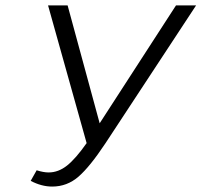

<svg xmlns="http://www.w3.org/2000/svg" viewBox="-20 -678 742 707"><path d="M628 -658H702L368 -150Q311 -64 269 -27.5Q227 9 172 9Q133 9 93 -12L115 -51Q140 -43 159 -43Q195 -43 227 -68.5Q259 -94 299 -151L157 -658H229L347 -224Z"/></svg>

Font: EauTestInfant
Style: Italic
Weight: 400
Italic angle: -12°
Designer: Christian Thalmann (Catharsis Fonts)
Version: Version 0.001;PS 000.001;hotconv 1.0.88;makeotf.lib2.5.64775